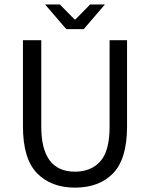

<svg xmlns="http://www.w3.org/2000/svg" viewBox="-20 -838 680 870"><path d="M167 -655.8V-264.2Q167 -60.1 319.8 -60.1Q392.1 -60.1 434.3 -106.7Q476.6 -153.3 476.6 -264.2V-655.8H555.7V-265.6Q555.7 -117.7 492.4 -52.7Q429.2 12.2 319.8 12.2Q211.4 12.2 147.7 -53.2Q84 -118.7 84 -265.6V-655.8ZM359.4 -706.1H280.3L184.1 -817.9H251L317.9 -750H321.8L388.7 -817.9H455.6Z"/></svg>

Font: Varta
Style: Regular
Weight: 400
Designer: Joana Correia, Viktoriya Grabowska, Eben Sorkin
Foundry: Sorkin Type
Version: Version 1.002; ttfautohint (v1.3) -l 8 -r 24 -G 200 -x 12 -H